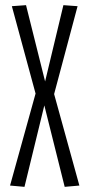

<svg xmlns="http://www.w3.org/2000/svg" viewBox="-20 -722 348 745"><path d="M19 -2 118 -359 26 -698 81 -702 155 -406 226 -702 281 -698 190 -357 288 -2 231 3 152 -313 75 3Z"/></svg>

Font: Georama ExtraCondensed Light
Style: Regular
Weight: 300
Width: 2
Designer: Jean-Baptiste Levee
Foundry: Production Type
Version: Version 1.000